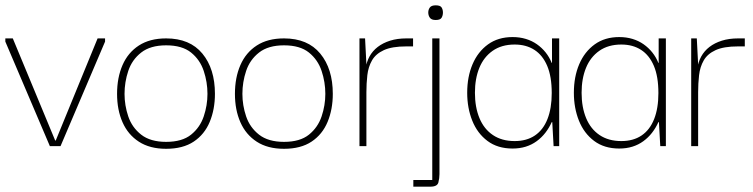

<svg xmlns="http://www.w3.org/2000/svg" viewBox="-30 -548 2823 720"><path d="M336 -404H364V-392L197 0H157L-10 -392V-404H18L177 -21H179Z M593 10Q532 10 491 -16.5Q450 -43 429.5 -89.5Q409 -136 409 -196Q409 -257 429.5 -304Q450 -351 491 -377.5Q532 -404 593 -404Q682 -404 729 -347Q776 -290 776 -196Q776 -138 756.5 -91Q737 -44 696.5 -17Q656 10 593 10ZM593 -16Q653 -16 686.5 -43Q720 -70 734 -111.5Q748 -153 748 -196Q748 -240 734 -282Q720 -324 686.5 -351Q653 -378 593 -378Q534 -378 499.5 -351Q465 -324 451 -282Q437 -240 437 -196Q437 -153 451 -111.5Q465 -70 499.5 -43Q534 -16 593 -16Z M1035 10Q974 10 933 -16.5Q892 -43 871.5 -89.5Q851 -136 851 -196Q851 -257 871.5 -304Q892 -351 933 -377.5Q974 -404 1035 -404Q1124 -404 1171 -347Q1218 -290 1218 -196Q1218 -138 1198.5 -91Q1179 -44 1138.5 -17Q1098 10 1035 10ZM1035 -16Q1095 -16 1128.5 -43Q1162 -70 1176 -111.5Q1190 -153 1190 -196Q1190 -240 1176 -282Q1162 -324 1128.5 -351Q1095 -378 1035 -378Q976 -378 941.5 -351Q907 -324 893 -282Q879 -240 879 -196Q879 -153 893 -111.5Q907 -70 941.5 -43Q976 -16 1035 -16Z M1318 0V-404H1339L1345 -288L1344 -202V0ZM1344 -202 1341 -289Q1344 -315 1355.5 -336Q1367 -357 1386.5 -372Q1406 -387 1433 -395.5Q1460 -404 1494 -404H1519V-374H1494Q1440 -374 1409.5 -360Q1379 -346 1365 -321.5Q1351 -297 1347.5 -266Q1344 -235 1344 -202Z M1604 -473Q1588 -473 1582 -481.5Q1576 -490 1576 -501Q1576 -512 1582 -520Q1588 -528 1604 -528Q1621 -528 1626 -520Q1631 -512 1631 -501Q1631 -490 1626 -481.5Q1621 -473 1604 -473ZM1591 -404H1618V105Q1618 120 1614 136Q1610 152 1584 152H1520V127H1591Z M1892 9Q1836 9 1798 -19.5Q1760 -48 1741 -95.5Q1722 -143 1722 -200Q1722 -260 1742 -307Q1762 -354 1800 -381.5Q1838 -409 1892 -409Q1919 -409 1942 -402Q1965 -395 1983.5 -382Q2002 -369 2016 -351.5Q2030 -334 2039 -312H2040V-404H2067V0H2046L2041 -90H2039Q2029 -68 2015 -50Q2001 -32 1982.5 -18.5Q1964 -5 1941.5 2Q1919 9 1892 9ZM1900 -19Q1945 -19 1976 -40Q2007 -61 2023 -101.5Q2039 -142 2039 -199Q2039 -261 2022 -301Q2005 -341 1974 -361Q1943 -381 1900 -381Q1851 -381 1817.5 -357.5Q1784 -334 1767.5 -293.5Q1751 -253 1751 -200Q1751 -146 1768 -105Q1785 -64 1818.5 -41.5Q1852 -19 1900 -19Z M2292 9Q2236 9 2198 -19.5Q2160 -48 2141 -95.5Q2122 -143 2122 -200Q2122 -260 2142 -307Q2162 -354 2200 -381.5Q2238 -409 2292 -409Q2319 -409 2342 -402Q2365 -395 2383.5 -382Q2402 -369 2416 -351.5Q2430 -334 2439 -312H2440V-404H2467V0H2446L2441 -90H2439Q2429 -68 2415 -50Q2401 -32 2382.5 -18.5Q2364 -5 2341.5 2Q2319 9 2292 9ZM2300 -19Q2345 -19 2376 -40Q2407 -61 2423 -101.5Q2439 -142 2439 -199Q2439 -261 2422 -301Q2405 -341 2374 -361Q2343 -381 2300 -381Q2251 -381 2217.5 -357.5Q2184 -334 2167.5 -293.5Q2151 -253 2151 -200Q2151 -146 2168 -105Q2185 -64 2218.5 -41.5Q2252 -19 2300 -19Z M2562 0V-404H2583L2589 -288L2588 -202V0ZM2588 -202 2585 -289Q2588 -315 2599.5 -336Q2611 -357 2630.5 -372Q2650 -387 2677 -395.5Q2704 -404 2738 -404H2763V-374H2738Q2684 -374 2653.5 -360Q2623 -346 2609 -321.5Q2595 -297 2591.5 -266Q2588 -235 2588 -202Z"/></svg>

Font: Darker Grotesque Light Light
Style: Regular
Weight: 300
Version: Version 1.000;gftools[0.9.28]